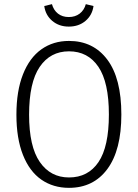

<svg xmlns="http://www.w3.org/2000/svg" viewBox="-20 -893 664 924"><path d="M564 -342Q564 -171 497 -80Q430 11 312 11Q236 11 179 -28.5Q122 -68 90.5 -147.5Q59 -227 59 -341Q59 -455 90.5 -535Q122 -615 179 -655.5Q236 -696 312 -696Q429 -696 496.5 -606Q564 -516 564 -342ZM120 -341Q120 -188 171.5 -113.5Q223 -39 312 -39Q404 -39 454 -113Q504 -187 504 -342Q504 -497 453.5 -571.5Q403 -646 312 -646Q222 -646 171 -571Q120 -496 120 -341ZM193 -864 230 -873Q238 -844 259 -827.5Q280 -811 311 -811Q342 -811 363.5 -827.5Q385 -844 393 -873L430 -864Q424 -820 391.5 -792.5Q359 -765 311 -765Q264 -765 231.5 -792.5Q199 -820 193 -864Z"/></svg>

Font: Fira Sans Condensed Light
Style: Regular
Weight: 300
Width: 3
Designer: bBox Type GmbH & Carrois Corporate GbR & Edenspiekermann AG
Foundry: bBox Type GmbH & Carrois Corporate GbR & Edenspiekermann AG
Version: Version 4.301